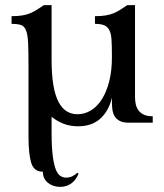

<svg xmlns="http://www.w3.org/2000/svg" viewBox="-20 -478 640 748"><path d="M91 -226Q91 -280 89.5 -311.5Q88 -343 81.5 -359.5Q75 -376 62 -380.5Q49 -385 25 -385V-415Q50 -415 67.5 -418Q85 -421 99 -427Q113 -433 125 -441Q137 -449 151 -458H181V-247Q181 -187 188 -146Q195 -105 208.5 -80Q222 -55 240.5 -44Q259 -33 282 -33Q310 -33 334.5 -48Q359 -63 377 -91.5Q395 -120 405.5 -161Q416 -202 416 -255V-261Q416 -298 414.5 -322.5Q413 -347 406 -360.5Q399 -374 386 -379.5Q373 -385 350 -385V-415Q375 -415 392.5 -418Q410 -421 424 -427Q438 -433 450 -441Q462 -449 476 -458H506V-100Q506 -85 509 -71.5Q512 -58 520 -47.5Q528 -37 541 -31Q554 -25 575 -25V0H482Q458 0 444.5 -8Q431 -16 425 -28Q419 -40 417.5 -54Q416 -68 416 -80V-98Q405 -48 372 -17Q339 14 284 14Q253 14 227.5 4Q202 -6 181 -23V38Q181 95 185.5 129.5Q190 164 197.5 182.5Q205 201 215.5 207.5Q226 214 237 214Q251 214 262 208.5Q273 203 281 195L286 199Q275 225 256.5 237.5Q238 250 215 250Q186 250 166.5 234Q147 218 147 191Q112 191 101.5 156Q91 121 91 53Z"/></svg>

Font: Milonga
Style: Regular
Weight: 400
Designer: Pablo Impallari, Brenda Gallo, Rodrigo Fuenzalida
Foundry: Pablo Impallari, Brenda Gallo, Rodrigo Fuenzalida
Version: Version 1.000; ttfautohint (v0.93) -l 8 -r 50 -G 200 -x 14 -